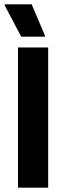

<svg xmlns="http://www.w3.org/2000/svg" viewBox="-20 -870 307 890"><path d="M78.3 -700H188.3V-705L126.7 -850H1.7V-845ZM63.3 0H203.3V-650H63.3Z"/></svg>

Font: Familjen Grotesk GF
Style: Bold
Weight: 700
Designer: Anders Wikstroem, Jonas Baeckman, Matilda Gysing, Kristian Moeller
Foundry: Familjen STHLM AB
Version: Version 2.000; Beta; Release 4; Build 6